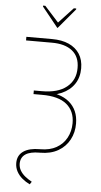

<svg xmlns="http://www.w3.org/2000/svg" viewBox="-71 -980 650 1239"><g transform="rotate(5 254.0 -360.0)"><path d="M66.4 -727.5H233.4Q296.4 -727.5 341.8 -707.3Q387.2 -687 411.9 -648.7Q436.5 -610.4 436.5 -555.7Q436.5 -497.1 408 -454.1Q379.4 -411.1 325.9 -387.5Q272.5 -363.8 196.3 -363.3H144.5V-386.7H194.3Q300.3 -386.2 356.9 -431.9Q413.6 -477.5 413.1 -555.7Q413.6 -628.4 366.2 -666.5Q318.8 -704.6 233.4 -704.1H66.4ZM144.5 -386.7H200.2Q314.9 -386.2 374.5 -336.2Q434.1 -286.1 434.6 -198.2Q435.1 -140.1 409.7 -92.8Q384.3 -45.4 336.2 -17.8Q288.1 9.8 219.7 9.8H216.8Q155.8 9.8 125.7 30Q95.7 50.3 94.7 89.8Q94.7 114.7 106.4 135.3Q118.2 155.8 138.2 171.9Q158.2 188 182.6 201.2L170.9 218.8Q144 206.1 121.6 187.3Q99.1 168.5 85.7 143.6Q72.3 118.7 72.3 88.9Q72.3 39.6 109.9 13.4Q147.5 -12.7 216.8 -12.7H219.7Q280.8 -12.7 323.5 -36.9Q366.2 -61 388.9 -103Q411.6 -145 412.1 -197.3Q412.6 -276.4 359.4 -320.1Q306.2 -363.8 199.2 -363.3H144.5ZM170.9 -937.5 261.7 -836.9 355.5 -937.5H371.1V-931.6L262.7 -802.7H259.8L156.2 -931.6V-937.5Z"/></g></svg>

Font: Inter Tight Thin
Style: Regular
Weight: 250
Designer: Rasmus Andersson
Foundry: rsms
Version: Version 3.004